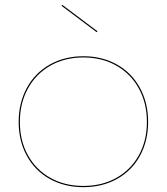

<svg xmlns="http://www.w3.org/2000/svg" viewBox="-20 -764 688 792"><path d="M57 -261Q57 -339 90.5 -401Q124 -463 185 -497.5Q246 -532 324 -532Q402 -532 463 -497.5Q524 -463 557.5 -401Q591 -339 591 -261Q591 -183 557.5 -121.5Q524 -60 463 -26Q402 8 324 8Q246 8 185 -26Q124 -60 90.5 -121.5Q57 -183 57 -261ZM586 -261Q586 -338 553 -398.5Q520 -459 460.5 -493Q401 -527 324 -527Q247 -527 187.5 -493Q128 -459 95 -398.5Q62 -338 62 -261Q62 -184 95 -124Q128 -64 187.5 -30.5Q247 3 324 3Q401 3 460.5 -30.5Q520 -64 553 -124Q586 -184 586 -261ZM382 -635 379 -631 234 -740 237 -744Z"/></svg>

Font: Hepta Slab Hairline
Style: Regular
Weight: 400
Designer: Michael LaGattuta
Foundry: Michael LaGattuta
Version: Version 1.100; ttfautohint (v1.8) -l 8 -r 50 -G 200 -x 14 -D